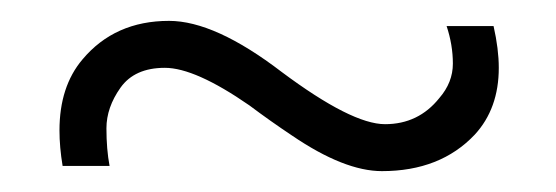

<svg xmlns="http://www.w3.org/2000/svg" viewBox="-20 -378 533 184"><path d="M458 -313Q458 -274 435 -249Q402 -214 346 -214Q310 -214 260 -248Q239 -262 219 -277Q167 -313 138 -313Q109 -313 95.5 -294Q82 -275 82 -255Q82 -235 85 -219H40Q37 -237 37 -253Q37 -295 59 -321Q90 -358 142 -358Q186 -358 250 -309Q317 -259 349 -259Q381 -259 401 -284Q414 -299 414 -317Q414 -335 408 -353H453Q458 -331 458 -313Z"/></svg>

Font: Cinzel
Style: Regular
Weight: 400
Designer: Natanael Gama
Version: Version 1.001;PS 001.001;hotconv 1.0.56;makeotf.lib2.0.21325